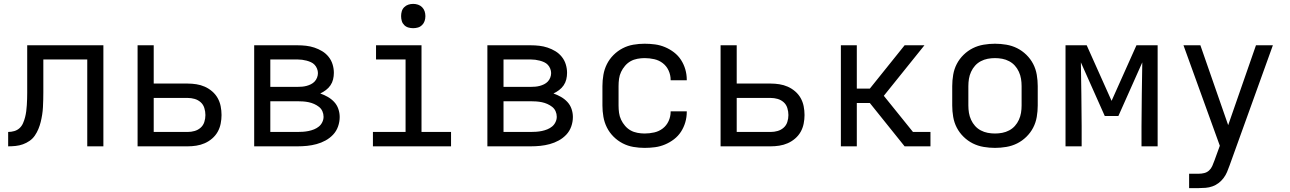

<svg xmlns="http://www.w3.org/2000/svg" viewBox="-20 -753 6640 988"><path d="M22 0V-74Q38 -74 53.5 -78.5Q69 -83 80.5 -93.5Q92 -104 98.5 -119Q105 -134 109 -149.5Q113 -165 115 -180.5Q117 -196 118 -212Q119 -228 119.5 -244Q120 -260 120 -276V-520H512V0H429V-447H203V-278Q203 -259 202.5 -240Q202 -221 201 -201.5Q200 -182 197 -163Q194 -144 189.5 -125.5Q185 -107 177.5 -89Q170 -71 159 -55Q148 -39 132 -28Q116 -17 98 -10.5Q80 -4 60.5 -2Q41 0 22 0Z M688 0V-520H771V-323H946Q968 -323 990.5 -319.5Q1013 -316 1033.5 -307Q1054 -298 1071.5 -283Q1089 -268 1100 -248.5Q1111 -229 1115.5 -206.5Q1120 -184 1120 -161Q1120 -139 1115.5 -116.5Q1111 -94 1100 -74.5Q1089 -55 1071.5 -40Q1054 -25 1033.5 -16Q1013 -7 990.5 -3.5Q968 0 946 0ZM946 -74Q964 -74 981.5 -79Q999 -84 1012.5 -96Q1026 -108 1031.5 -125.5Q1037 -143 1037 -161Q1037 -179 1031.5 -197Q1026 -215 1012.5 -227Q999 -239 981.5 -244Q964 -249 946 -249H771V-74Z M1288 0V-520H1511Q1533 -520 1555 -517.5Q1577 -515 1598 -508Q1619 -501 1638 -489.5Q1657 -478 1671 -460.5Q1685 -443 1691.5 -421.5Q1698 -400 1698 -378Q1698 -361 1694 -344.5Q1690 -328 1680.5 -314Q1671 -300 1657 -289.5Q1643 -279 1628 -272Q1648 -265 1666.5 -254.5Q1685 -244 1699.5 -228.5Q1714 -213 1721 -192.5Q1728 -172 1728 -151Q1728 -126 1719.5 -102Q1711 -78 1694 -60Q1677 -42 1655 -30Q1633 -18 1609 -11.5Q1585 -5 1560.5 -2.5Q1536 0 1511 0ZM1371 -306H1511Q1523 -306 1534.5 -307Q1546 -308 1557.5 -311Q1569 -314 1580 -319.5Q1591 -325 1599 -333.5Q1607 -342 1611.5 -353.5Q1616 -365 1616 -377Q1616 -388 1611.5 -399.5Q1607 -411 1599 -419.5Q1591 -428 1580 -433Q1569 -438 1557.5 -441Q1546 -444 1534.5 -445.5Q1523 -447 1511 -447H1371ZM1371 -74H1511Q1525 -74 1539.5 -75Q1554 -76 1568.5 -79Q1583 -82 1596.5 -87.5Q1610 -93 1621 -102Q1632 -111 1638.5 -124.5Q1645 -138 1645 -152Q1645 -167 1639 -180.5Q1633 -194 1621.5 -203Q1610 -212 1596.5 -218Q1583 -224 1568.5 -227Q1554 -230 1539.5 -231Q1525 -232 1511 -232H1371Z M1899 0V-74H2067V-447H1915V-520H2149V-74H2301V0ZM2106 -608Q2093 -608 2081 -611.5Q2069 -615 2060 -624Q2051 -633 2047.5 -645Q2044 -657 2044 -670Q2044 -683 2047.5 -695Q2051 -707 2060 -716Q2069 -725 2081 -729Q2093 -733 2106 -733Q2119 -733 2131 -729Q2143 -725 2152 -716Q2161 -707 2165 -695Q2169 -683 2169 -670Q2169 -657 2165 -645Q2161 -633 2152 -624Q2143 -615 2131 -611.5Q2119 -608 2106 -608Z M2488 0V-520H2711Q2733 -520 2755 -517.5Q2777 -515 2798 -508Q2819 -501 2838 -489.5Q2857 -478 2871 -460.5Q2885 -443 2891.5 -421.5Q2898 -400 2898 -378Q2898 -361 2894 -344.5Q2890 -328 2880.5 -314Q2871 -300 2857 -289.5Q2843 -279 2828 -272Q2848 -265 2866.5 -254.5Q2885 -244 2899.5 -228.5Q2914 -213 2921 -192.5Q2928 -172 2928 -151Q2928 -126 2919.5 -102Q2911 -78 2894 -60Q2877 -42 2855 -30Q2833 -18 2809 -11.5Q2785 -5 2760.5 -2.5Q2736 0 2711 0ZM2571 -306H2711Q2723 -306 2734.5 -307Q2746 -308 2757.5 -311Q2769 -314 2780 -319.5Q2791 -325 2799 -333.5Q2807 -342 2811.5 -353.5Q2816 -365 2816 -377Q2816 -388 2811.5 -399.5Q2807 -411 2799 -419.5Q2791 -428 2780 -433Q2769 -438 2757.5 -441Q2746 -444 2734.5 -445.5Q2723 -447 2711 -447H2571ZM2571 -74H2711Q2725 -74 2739.5 -75Q2754 -76 2768.5 -79Q2783 -82 2796.5 -87.5Q2810 -93 2821 -102Q2832 -111 2838.5 -124.5Q2845 -138 2845 -152Q2845 -167 2839 -180.5Q2833 -194 2821.5 -203Q2810 -212 2796.5 -218Q2783 -224 2768.5 -227Q2754 -230 2739.5 -231Q2725 -232 2711 -232H2571Z M3297 8Q3268 8 3239 3Q3210 -2 3184 -15.5Q3158 -29 3137 -50Q3116 -71 3103 -97Q3090 -123 3085 -152Q3080 -181 3080 -210V-310Q3080 -339 3085 -368Q3090 -397 3103 -423Q3116 -449 3137 -470Q3158 -491 3184 -504.5Q3210 -518 3239 -523Q3268 -528 3297 -528Q3324 -528 3350.5 -524.5Q3377 -521 3402 -510.5Q3427 -500 3448.5 -483.5Q3470 -467 3484.5 -444.5Q3499 -422 3506.5 -396Q3514 -370 3514 -343V-340H3431V-342Q3431 -367 3420.5 -390Q3410 -413 3390.5 -428Q3371 -443 3346.5 -448.5Q3322 -454 3297 -454Q3279 -454 3260 -450.5Q3241 -447 3225 -438Q3209 -429 3196.5 -414.5Q3184 -400 3176 -383Q3168 -366 3165.5 -347.5Q3163 -329 3163 -310V-210Q3163 -191 3165.5 -172.5Q3168 -154 3176 -137Q3184 -120 3196.5 -105.5Q3209 -91 3225 -82Q3241 -73 3260 -69.5Q3279 -66 3297 -66Q3322 -66 3346.5 -71.5Q3371 -77 3390.5 -92Q3410 -107 3420.5 -130Q3431 -153 3431 -178V-180H3514V-177Q3514 -150 3506.5 -124Q3499 -98 3484.5 -75.5Q3470 -53 3448.5 -36.5Q3427 -20 3402 -9.5Q3377 1 3350.5 4.5Q3324 8 3297 8Z M3688 0V-520H3771V-323H3946Q3968 -323 3990.5 -319.5Q4013 -316 4033.5 -307Q4054 -298 4071.5 -283Q4089 -268 4100 -248.5Q4111 -229 4115.5 -206.5Q4120 -184 4120 -161Q4120 -139 4115.5 -116.5Q4111 -94 4100 -74.5Q4089 -55 4071.5 -40Q4054 -25 4033.5 -16Q4013 -7 3990.5 -3.5Q3968 0 3946 0ZM3946 -74Q3964 -74 3981.5 -79Q3999 -84 4012.5 -96Q4026 -108 4031.5 -125.5Q4037 -143 4037 -161Q4037 -179 4031.5 -197Q4026 -215 4012.5 -227Q3999 -239 3981.5 -244Q3964 -249 3946 -249H3771V-74Z M4635 0 4456 -223H4389V0H4307V-520H4389V-297H4456L4635 -520H4737L4528 -260L4678 -74H4768V0Z M5100 8Q5071 8 5041.5 3Q5012 -2 4986 -15Q4960 -28 4938.5 -49Q4917 -70 4903.5 -96Q4890 -122 4885 -151.5Q4880 -181 4880 -210V-310Q4880 -339 4885 -368.5Q4890 -398 4903.5 -424Q4917 -450 4938.5 -471Q4960 -492 4986 -505Q5012 -518 5041.5 -523Q5071 -528 5100 -528Q5129 -528 5158.5 -523Q5188 -518 5214 -505Q5240 -492 5261.5 -471Q5283 -450 5296.5 -424Q5310 -398 5315 -368.5Q5320 -339 5320 -310V-210Q5320 -181 5315 -151.5Q5310 -122 5296.5 -96Q5283 -70 5261.5 -49Q5240 -28 5214 -15Q5188 -2 5158.5 3Q5129 8 5100 8ZM5100 -66Q5119 -66 5137.5 -69.5Q5156 -73 5173 -82Q5190 -91 5202.5 -105Q5215 -119 5223 -136.5Q5231 -154 5234 -172.5Q5237 -191 5237 -210V-310Q5237 -329 5234 -347.5Q5231 -366 5223 -383.5Q5215 -401 5202.5 -415Q5190 -429 5173 -438Q5156 -447 5137.5 -450.5Q5119 -454 5100 -454Q5081 -454 5062.5 -450.5Q5044 -447 5027 -438Q5010 -429 4997.5 -415Q4985 -401 4977 -383.5Q4969 -366 4966 -347.5Q4963 -329 4963 -310V-210Q4963 -191 4966 -172.5Q4969 -154 4977 -136.5Q4985 -119 4997.5 -105Q5010 -91 5027 -82Q5044 -73 5062.5 -69.5Q5081 -66 5100 -66Z M5463 0V-520H5572L5700 -234L5828 -520H5937V0H5854V-104Q5854 -186 5855.5 -268Q5857 -350 5858 -432L5735 -156H5665L5542 -432Q5543 -350 5544.5 -268Q5546 -186 5546 -104V0Z M6099 215V141H6148Q6163 141 6177 137.5Q6191 134 6201.5 124.5Q6212 115 6218 101.5Q6224 88 6229 74L6257 -3L6070 -520H6157L6300 -109L6443 -520H6530L6307 99Q6301 116 6294 132.5Q6287 149 6276 163.5Q6265 178 6250.5 189Q6236 200 6219 206Q6202 212 6184 213.5Q6166 215 6148 215Z"/></svg>

Font: R Plex Mono
Style: Regular
Weight: 400
Monospace: yes
Designer: Belleve Invis
Foundry: Belleve Invis
Version: Version 31.8.0